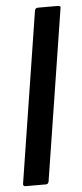

<svg xmlns="http://www.w3.org/2000/svg" viewBox="-51 -713 315 742"><g transform="rotate(-5 106.5 -341.5)"><path d="M18 0Q7 0 9 -11L113 -672Q115 -683 125 -683H203Q208 -683 211 -680.5Q214 -678 212 -672L108 -11Q106 0 97 0Z"/></g></svg>

Font: Sofia Sans Extra Condensed
Style: Bold Italic
Weight: 700
Italic angle: -9°
Designer: Botio Nikoltchev, Ani Petrova
Foundry: lettersoup
Version: Version 4.101